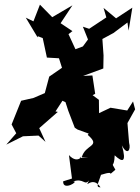

<svg xmlns="http://www.w3.org/2000/svg" viewBox="-20 -583 602 827"><path d="M305 -371 275 -436 292 -449 241 -483 292 -560 205 -509 152 -563 124 -491 91 -507 142 -422 143 -427 164 -419 182 -335 234 -332 247 -291 192 -253 173 -182 124 -161 71 -149 30 -47 50 -9 7 40 79 4 146 1 176 28 149 -31 229 -101 219 -103 249 -149 262 -143 274 -106 302 -33 314 -25 397 5 431 -23 443 29 439 -14 407 -67 406 -153 379 -173 390 -179 378 -258 338 -256 425 -288 426 -344 421 -415 469 -441 529 -486 534 -451 550 -550 480 -504 426 -549 438 -508 364 -459 337 -468 359 -413 337 -383ZM323 98C343 74 319 131 277 85L290 186L252 198C250 243 326 194 294 199C341 182 343 219 364 194C339 239 377 168 413 224C390 224 404 206 415 170C492 145 427 189 477 148C455 108 472 147 474 86C506 116 527 121 505 43C528 89 545 63 536 32L529 -53L562 -112L553 -146L528 -107L456 -119L401 -93L366 -47L388 -45L358 -2C418 50 347 37 332 95H360Z"/></svg>

Font: Asimov Aggro
Style: CondIt
Weight: 500
Designer: Google
Version: Version 2.000980; 2014